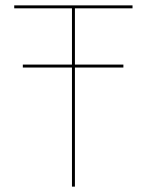

<svg xmlns="http://www.w3.org/2000/svg" viewBox="-20 -695 552 715"><path d="M65 -443.5H439.5V-454.5H65ZM248 0H259V-664H473.5V-675H33V-664H248Z"/></svg>

Font: Anybody Thin Thin
Style: Regular
Weight: 250
Version: Version 1.113;gftools[0.9.25]